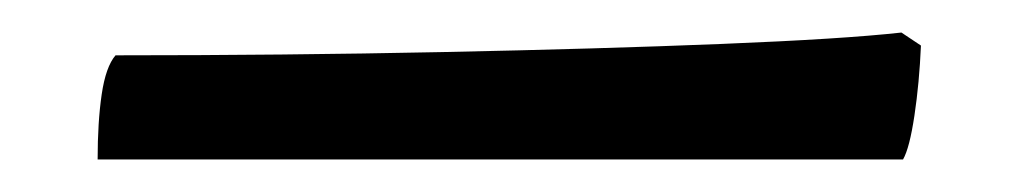

<svg xmlns="http://www.w3.org/2000/svg" viewBox="-20 -23 626 118"><path d="M40 75Q40 52 42.5 35Q45 18 51 11Q155 11 252 9Q349 7 423.5 4Q498 1 534 -3L546 5Q545 28 542 48Q539 68 535 75Z"/></svg>

Font: Texturina 72pt ExtraBold
Style: Regular
Weight: 800
Designer: Guillermo Torres Carreño
Foundry: Omnibus-Type
Version: Version 1.002; ttfautohint (v1.8.3)